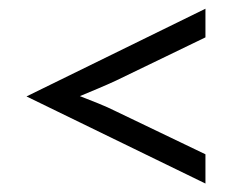

<svg xmlns="http://www.w3.org/2000/svg" viewBox="-20 -537 561 447"><path d="M458.3 -109.7 41.7 -312.5 458.3 -516.7V-450L250 -349.3Q230.6 -340.3 209 -331.2Q187.5 -322.2 166 -313.2Q187.5 -304.9 209 -296.2Q230.6 -287.5 250 -277.8L458.3 -177.8Z"/></svg>

Font: co2trust
Style: Regular
Weight: 400
Designer: Kristian Moeller
Foundry: Dicotype
Version: Version 1.000